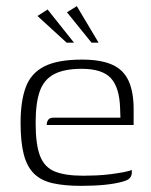

<svg xmlns="http://www.w3.org/2000/svg" viewBox="-20 -598 492 625"><path d="M244 7Q190 7 152 -1.5Q114 -10 91 -32.5Q68 -55 57.5 -95Q47 -135 47 -198Q47 -269 64 -314.5Q81 -360 124.5 -382Q168 -404 247 -404Q308 -404 345 -387.5Q382 -371 398.5 -335Q415 -299 415 -243V-191H132Q132 -201 137 -208Q142 -215 155 -215H372L371 -245Q369 -313 341 -343.5Q313 -374 246 -374Q189 -374 156 -356.5Q123 -339 109.5 -301Q96 -263 96 -198Q96 -127 110.5 -90Q125 -53 159 -39.5Q193 -26 251 -26Q270 -26 293.5 -27Q317 -28 340 -31Q363 -34 382 -37.5Q401 -41 409 -45V-35Q409 -27 403.5 -19.5Q398 -12 380 -7Q356 0 321.5 3.5Q287 7 244 7ZM197 -459 102 -546 135 -567 221 -459ZM278 -459 198 -558 230 -578 301 -459Z"/></svg>

Font: Genos Thin Light
Style: Regular
Weight: 300
Version: Version 1.010